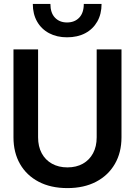

<svg xmlns="http://www.w3.org/2000/svg" viewBox="-20 -951 690 983"><path d="M325 12Q240 12 178 -20.5Q116 -53 82.5 -111.5Q49 -170 49 -248V-698H175V-248Q175 -201 193.5 -166.5Q212 -132 246 -113Q280 -94 325 -94Q371 -94 404.5 -113Q438 -132 456.5 -166.5Q475 -201 475 -248V-698H602V-248Q602 -170 568 -111.5Q534 -53 472 -20.5Q410 12 325 12ZM323 -760Q271 -760 231.5 -781Q192 -802 170 -840.5Q148 -879 148 -931H238Q238 -885 261.5 -860.5Q285 -836 323 -836Q362 -836 385.5 -860.5Q409 -885 409 -931H500Q500 -879 478 -840.5Q456 -802 416.5 -781Q377 -760 323 -760Z"/></svg>

Font: Azeret Mono Medium
Style: Regular
Weight: 500
Designer: Martin Vácha
Foundry: Displaay
Version: Version 1.002